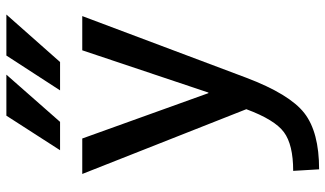

<svg xmlns="http://www.w3.org/2000/svg" viewBox="-231 -569 1030 608"><g transform="rotate(-90 284.0 -265.0)"><path d="M37.1 -519.5H149.4L293 -120.1H294.9L428.7 -519.5H537.1L341.8 0Q290 136.7 230 183.6Q169.9 230.5 51.8 230.5L46.9 148.4Q129.9 148.4 169.4 119.1Q209 89.8 242.2 0ZM112.3 -589.8 221.7 -759.8H351.6L202.1 -589.8ZM301.8 -589.8 412.1 -759.8H542L391.6 -589.8Z"/></g></svg>

Font: GenEi M Gothic v2 Medium
Style: Regular
Weight: 500
Version: Version 2.0